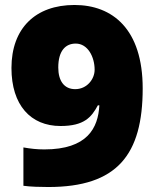

<svg xmlns="http://www.w3.org/2000/svg" viewBox="-20 -741 626 771"><path d="M553 -386C553 -624 432 -721 279 -721C122 -721 26 -627 26 -468C26 -319 103 -235 223 -235C318 -235 347 -270 373 -318H379C374 -227 331 -141 158 -141C128 -141 102 -144 74 -149V5C101 9 145 10 174 10C451 10 553 -120 553 -386ZM284 -566C333 -566 360 -512 360 -461C360 -423 329 -383 282 -383C237 -383 214 -417 214 -470C214 -537 243 -566 284 -566Z"/></svg>

Font: Noto Sans UI Black
Style: Regular
Weight: 900
Designer: Monotype Design Team
Foundry: Monotype Imaging Inc.
Version: Version 1.901